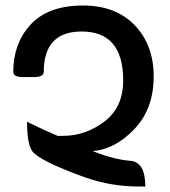

<svg xmlns="http://www.w3.org/2000/svg" viewBox="-20 -677 627 707"><path d="M285.6 -656.7Q406.2 -656.7 476.1 -584Q545.9 -511.2 545.9 -395.5Q545.9 -276.4 475.1 -201.9Q404.3 -127.4 321.3 -120.6Q402.3 -88.9 459 -85Q515.1 -81.1 515.1 9.8H491.2Q391.1 9.8 298.8 -22Q242.2 -41.5 181.6 -68.4Q128.9 -91.8 104.2 -114Q79.6 -136.2 79.6 -228.5Q138.2 -199.7 191.9 -176.8H212.4Q294.9 -176.8 364.3 -229.2Q433.6 -281.7 433.6 -380.9Q433.6 -561 280.8 -561Q141.1 -561 141.1 -412.1Q141.1 -393.1 103.5 -393.1H65.9Q28.8 -393.1 28.8 -412.1Q28.8 -515.1 90.3 -584Q155.3 -656.7 285.6 -656.7Z"/></svg>

Font: ALMAS
Style: Bold
Weight: 700
Designer: ALMAS Font/ by Husham Jawad Kadhim, derived from the Bainsely font by/ Paul James MIller
Foundry: High-Logic / Made with FontCreator
Version: Version 1.411;September 19, 2021;FontCreator 14.0.0.2814 32-